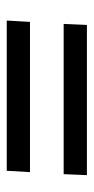

<svg xmlns="http://www.w3.org/2000/svg" viewBox="126 -650 278 570"><g transform="rotate(90 265.0 -365.0)"><path d="M54 -484H500L497 -415H51ZM45 -315H491L487 -246H41Z"/></g></svg>

Font: Lora SemiBold
Style: Italic
Weight: 600
Italic angle: -3°
Designer: Olga Karpushina, Alexei Vanyashin (Cyrillic)
Foundry: Cyreal
Version: Version 3.011; ttfautohint (v1.8.4.7-5d5b)